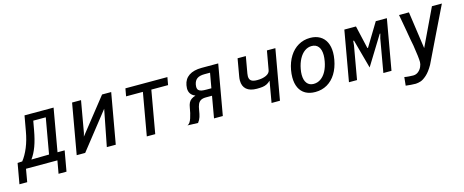

<svg xmlns="http://www.w3.org/2000/svg" viewBox="-68 -1196 4909 2032"><g transform="rotate(-15 2386.0 -180.5)"><path d="M12 -82.5 63.5 -85.5Q104 -136.5 135.5 -212.8Q167 -289 183.5 -384.5L213 -550H531.5L449.5 -82.5H527.5L488 140.5H401L426 0H82L57.5 140.5H-27.5ZM356.5 -82.5 425 -472H288L270 -372Q252.5 -273.5 226.5 -202.5Q200.5 -131.5 162.5 -79.5Z M734.5 -551H832.5L772 -207L761.5 -170L1063 -551H1163L1065.5 0H967.5L1045.5 -399.5L730.5 0H637.5Z M1487.5 -466H1303.5L1318.5 -550H1778.5L1763.5 -466H1580L1498 0H1405.5Z M1924 -176Q1929 -208 1939.2 -228.5Q1949.5 -249 1967.8 -262Q1986 -275 2015 -284Q1947.5 -310.5 1947.5 -380.5Q1947.5 -393.5 1951 -414.5Q1962.5 -480.5 2014.2 -515.5Q2066 -550.5 2154 -550.5H2335.5L2238.5 0H2142L2183.5 -237H2116Q2081 -237 2060.2 -224.8Q2039.5 -212.5 2028.8 -188.5Q2018 -164.5 2012 -124Q2006 -83.5 1996.8 -53.8Q1987.5 -24 1966.5 3L1851.5 -1Q1880 -11.5 1897.8 -65Q1915.5 -118.5 1924 -176ZM2197.5 -315 2226.5 -478H2165.5Q2112.5 -478 2084.2 -458Q2056 -438 2048 -394Q2046 -382.5 2046 -371.5Q2046 -347 2058.2 -334.8Q2070.5 -322.5 2091.5 -318.8Q2112.5 -315 2146 -315Z M2813 -233.5Q2791.5 -212.5 2770 -202.2Q2748.5 -192 2724.5 -188.8Q2700.5 -185.5 2662.5 -185.5Q2588 -185.5 2549 -219Q2510 -252.5 2510 -316.5Q2510 -337.5 2514.5 -361.5L2547.5 -550H2638L2606 -368Q2603 -351.5 2603 -338Q2603 -303.5 2623.8 -288.2Q2644.5 -273 2690 -273Q2748.5 -273 2787.5 -291.5Q2826.5 -310 2832 -342L2869 -550H2961.5L2864.5 0H2772.5Z M3054.5 -203.5Q3054.5 -241.5 3062 -284Q3077.5 -368.5 3116.8 -430.8Q3156 -493 3214.2 -526.5Q3272.5 -560 3343 -560Q3405 -560 3449.2 -534.5Q3493.5 -509 3516.8 -461.5Q3540 -414 3540 -348Q3540 -311.5 3532.5 -270Q3517 -184 3478.5 -121.5Q3440 -59 3382.2 -25.5Q3324.5 8 3252 8Q3188.5 8 3144.2 -17.2Q3100 -42.5 3077.2 -90Q3054.5 -137.5 3054.5 -203.5ZM3430 -281Q3436.5 -319 3436.5 -345.5Q3436.5 -406.5 3410.8 -439.5Q3385 -472.5 3336.5 -472.5Q3295.5 -472.5 3260.2 -447.2Q3225 -422 3200 -375.5Q3175 -329 3163.5 -266.5Q3157.5 -233.5 3157.5 -205.5Q3157.5 -145.5 3183.5 -112.5Q3209.5 -79.5 3256.5 -79.5Q3299.5 -79.5 3334.8 -104Q3370 -128.5 3394.5 -174Q3419 -219.5 3430 -281Z M3717.5 -551H3845L3902.5 -299.5H3909.5L4062 -551H4183.5L4086.5 0H3997.5L4061 -364L4074.5 -411.5H4068L3872.5 -94.5L3786 -411.5H3777.5L3773 -364L3709 0H3620.5Z M4296 107Q4328.5 107 4352.8 87.2Q4377 67.5 4389.5 39.2Q4402 11 4402 -12.5Q4402 -61 4380 -199Q4369.5 -247.5 4349 -370.5Q4340.5 -418.5 4332.2 -464.5Q4324 -510.5 4316.5 -550H4425L4483 -143L4677 -550H4786Q4733 -441.5 4638.2 -246.5Q4543.5 -51.5 4497.5 44Q4459.5 111 4421.8 144.8Q4384 178.5 4356 187.8Q4328 197 4300.5 198.5Q4285.5 199 4247 196.2Q4208.5 193.5 4191 190.5L4200.5 98.5Q4218 102.5 4249.2 104.8Q4280.5 107 4296 107Z"/></g></svg>

Font: JuliaMono Medium
Style: Italic
Weight: 500
Italic angle: -9°
Monospace: yes
Designer: cormullion
Foundry: corm
Version: Version 0.054; ttfautohint (v1.8.4)